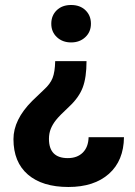

<svg xmlns="http://www.w3.org/2000/svg" viewBox="-20 -558 538 766"><path d="M325.2 -314Q325.2 -249 310.1 -209Q294.9 -168.9 256.1 -132.8Q217.3 -96.7 203.4 -79.1Q189.5 -61.5 182.4 -43.5Q175.3 -25.4 175.3 -3.9Q175.3 72.8 250.5 72.8Q288.1 72.8 310.3 50.8Q332.5 28.8 333.5 -10.7H474.6Q473.6 83 414.6 135.5Q355.5 188 252.9 188Q148.9 188 91.3 138.4Q33.7 88.9 33.7 -2.9Q33.7 -80.6 108.4 -155.3L155.8 -200.7Q180.2 -222.7 189.7 -246.6Q199.2 -270.5 200.2 -314ZM342.8 -463.4Q342.8 -430.7 320.3 -409.7Q297.9 -388.7 263.7 -388.7Q229.5 -388.7 207 -409.7Q184.6 -430.7 184.6 -463.4Q184.6 -496.1 206.3 -517.1Q228 -538.1 263.7 -538.1Q299.3 -538.1 321 -517.1Q342.8 -496.1 342.8 -463.4Z"/></svg>

Font: Vazir
Style: Bold
Weight: 700
Designer: Saber Rastikerdar
Foundry: Saber Rastikerdar
Version: Version 30.0.0